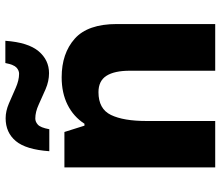

<svg xmlns="http://www.w3.org/2000/svg" viewBox="-72 -732 804 699"><g transform="rotate(-90 329.5 -382.0)"><path d="M398 -559Q485 -559 538.5 -511.5Q592 -464 592 -358V0H422V-311Q422 -367 403.5 -396Q385 -425 344 -425Q283 -425 261 -379.5Q239 -334 239 -250V0H70V-549H199L222 -476H229Q255 -516 298 -537.5Q341 -559 398 -559ZM129 -604Q135 -689 166 -726Q197 -763 249 -763Q275 -763 303 -751Q331 -739 359 -726.5Q387 -714 411 -714Q423 -714 433.5 -723.5Q444 -733 450 -764H531Q525 -681 493 -643Q461 -605 413 -605Q384 -605 355 -617.5Q326 -630 299 -642.5Q272 -655 248 -655Q236 -655 225.5 -645.5Q215 -636 209 -604Z"/></g></svg>

Font: Noto Sans Lao Looped ExtraBold
Style: Regular
Weight: 800
Designer: Mark Frömberg, Ben Mitchell
Foundry: The Fontpad Ltd
Version: Version 1.002; ttfautohint (v1.8.4.7-5d5b)